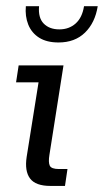

<svg xmlns="http://www.w3.org/2000/svg" viewBox="-20 -612 342 632"><path d="M146 0Q97.2 0 78.9 -24.5Q60.6 -49 67.8 -95.8L106.9 -341H32.9L41.4 -396.7H189L142.7 -102.3Q138.7 -78 143.8 -66.8Q148.9 -55.6 174 -55.6H202.1L193.9 0ZM172.6 -472.2Q133.8 -472.2 108.9 -487.9Q84 -503.7 73 -531.1Q62.1 -558.6 65.1 -591.7H108.6Q105.2 -553.5 123.9 -534.4Q142.6 -515.3 175.4 -515.3Q207.2 -515.3 229 -534.7Q250.7 -554.1 256.6 -591.7H301.7Q293 -537.1 259.7 -504.6Q226.4 -472.2 172.6 -472.2Z"/></svg>

Font: Rokkitt SemiBold
Style: Italic
Weight: 600
Italic angle: -9°
Designer: Vernon Adams
Foundry: Vernon Adams
Version: Version 3.103